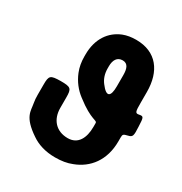

<svg xmlns="http://www.w3.org/2000/svg" viewBox="-170 -848 935 985"><g transform="rotate(30 297.5 -355.5)"><path d="M301 -108C232 -108 191 -155 191 -224V-284C191 -338 185 -344 124 -344C63 -343 57 -338 57 -284V-224C57 -207 58 -191 61 -175C69 -134 57 -95 154 -30C190 -5 237 10 294 10C331 10 364 5 393 -7C476 -38 535 -111 535 -224V-246C535 -266 538 -268 563 -274C588 -280 590 -287 587 -342C585 -396 583 -400 560 -396C537 -391 535 -397 535 -454V-516C535 -638 475 -721 354 -721C327 -721 301 -717 278 -708C211 -681 166 -619 166 -525V-514C166 -483 171 -453 182 -426C199 -384 226 -349 261 -323C360 -246 387 -265 387 -246V-224C387 -159 362 -108 301 -108ZM347 -595C379 -595 387 -567 387 -530V-464C387 -403 367 -386 325 -442C309 -463 300 -489 300 -521V-533C300 -569 314 -595 347 -595Z"/></g></svg>

Font: Asimov Print
Style: A
Weight: 500
Designer: Google
Version: Version 2.000980: 2014